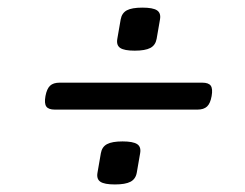

<svg xmlns="http://www.w3.org/2000/svg" viewBox="-20 -535 640 501"><path d="M243.2 -135.3 234.4 -84.5Q231.4 -67.9 241.9 -60.8Q252.4 -53.7 279.8 -53.7Q307.1 -53.7 320.6 -60.8Q334 -67.9 336.9 -84.5L345.7 -135.3Q348.6 -151.9 337.9 -158.9Q327.1 -166 299.8 -166Q272.5 -166 259.3 -158.9Q246.1 -151.9 243.2 -135.3ZM294.9 -484.4 286.1 -433.6Q283.2 -417 293.7 -409.9Q304.2 -402.8 331.5 -402.8Q358.9 -402.8 372.3 -409.9Q385.7 -417 388.7 -433.6L397.5 -484.4Q400.4 -501 389.6 -508.1Q378.9 -515.1 351.6 -515.1Q324.2 -515.1 311 -508.1Q297.9 -501 294.9 -484.4ZM135.7 -319.3Q119.1 -319.3 110.6 -311.3Q102.1 -303.2 98.6 -284.2Q95.2 -265.1 100.8 -257.1Q106.4 -249 123 -249H495.1Q511.7 -249 520.3 -257.1Q528.8 -265.1 532.2 -284.2Q535.6 -303.2 530 -311.3Q524.4 -319.3 507.8 -319.3Z"/></svg>

Font: Courier Prime Sans
Style: Regular
Weight: 300
Italic angle: -10°
Designer: Alan Dague-Greene
Foundry: Quote-Unquote Apps
Version: Version 3.23